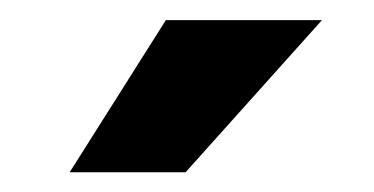

<svg xmlns="http://www.w3.org/2000/svg" viewBox="-20 -770 372 191"><path d="M145 -750H300.3L164.6 -598.6H49.3Z"/></svg>

Font: Roboto Condensed
Style: Bold
Weight: 700
Designer: Google
Version: Version 2.134; 2016